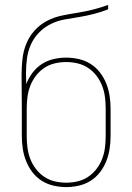

<svg xmlns="http://www.w3.org/2000/svg" viewBox="-20 -755 540 783"><path d="M250 8Q224 8 198 2Q172 -4 150 -18Q128 -32 112 -53Q96 -74 86.5 -98Q77 -122 73 -148Q69 -174 69 -200V-312Q69 -346 68.5 -380.5Q68 -415 68 -449Q68 -482 71.5 -514Q75 -546 87 -576Q99 -606 121 -630.5Q143 -655 172 -670Q201 -685 232.5 -691.5Q264 -698 296 -703Q328 -708 359.5 -716Q391 -724 421 -735V-717Q393 -706 364 -698.5Q335 -691 305.5 -686Q276 -681 246 -676Q216 -671 189 -658Q162 -645 140.5 -623.5Q119 -602 106.5 -574.5Q94 -547 90 -517Q86 -487 86 -457Q86 -446 86.5 -434.5Q87 -423 87 -412Q96 -436 112 -457.5Q128 -479 150 -493.5Q172 -508 198 -514Q224 -520 250 -520Q276 -520 302 -514Q328 -508 350 -494Q372 -480 388 -459Q404 -438 413.5 -414Q423 -390 427 -364Q431 -338 431 -312V-200Q431 -174 427 -148Q423 -122 413.5 -98Q404 -74 388 -53Q372 -32 350 -18Q328 -4 302 2Q276 8 250 8ZM250 -10Q274 -10 297 -15.5Q320 -21 339.5 -34Q359 -47 373.5 -66Q388 -85 396.5 -107Q405 -129 408 -152.5Q411 -176 411 -200V-312Q411 -336 408 -359.5Q405 -383 396.5 -405Q388 -427 373.5 -446Q359 -465 339.5 -478Q320 -491 297 -496.5Q274 -502 250 -502Q226 -502 203 -496.5Q180 -491 160.5 -478Q141 -465 126.5 -446Q112 -427 103.5 -405Q95 -383 92 -359.5Q89 -336 89 -312V-200Q89 -176 92 -152.5Q95 -129 103.5 -107Q112 -85 126.5 -66Q141 -47 160.5 -34Q180 -21 203 -15.5Q226 -10 250 -10Z"/></svg>

Font: Iosevka Curly Slab Thin
Style: Regular
Weight: 100
Monospace: yes
Designer: Belleve Invis
Foundry: Belleve Invis
Version: Version 22.1.2; ttfautohint (v1.8.4)